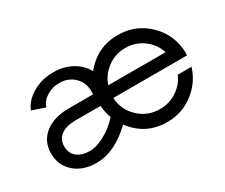

<svg xmlns="http://www.w3.org/2000/svg" viewBox="-92 -748 1165 996"><g transform="rotate(-30 491.0 -250.0)"><path d="M932.5 -255 931.2 -238.8H490Q493.8 -166.2 546.2 -116.9Q598.8 -67.5 672.5 -67.5Q728.8 -67.5 773.8 -97.5Q818.8 -127.5 840 -176.2H922.5Q897.5 -95 828.8 -42.5Q760 10 672.5 10Q542.5 10 465 -93.8Q357.5 10 247.5 10Q167.5 10 116.9 -34.4Q66.2 -78.8 66.2 -150Q66.2 -222.5 120 -265Q173.8 -307.5 263.8 -307.5H408.8V-327.5Q408.8 -378.8 373.8 -412.5Q338.8 -446.2 285 -446.2Q243.8 -446.2 209.4 -425Q175 -403.8 165 -370L87.5 -396.2Q107.5 -446.2 161.9 -478.1Q216.2 -510 286.2 -510Q348.8 -510 396.9 -483.1Q445 -456.2 468.8 -411.2Q547.5 -510 672.5 -510Q780 -510 855 -436.2Q930 -362.5 932.5 -255ZM672.5 -432.5Q613.8 -432.5 566.2 -398.1Q518.8 -363.8 500 -308.8H843.8Q826.2 -363.8 779.4 -398.1Q732.5 -432.5 672.5 -432.5ZM247.5 -61.2Q288.8 -61.2 338.1 -88.1Q387.5 -115 428.8 -160Q413.8 -198.8 412.5 -236.2H263.8Q206.2 -236.2 175 -213.1Q143.8 -190 143.8 -147.5Q143.8 -107.5 171.9 -84.4Q200 -61.2 247.5 -61.2Z"/></g></svg>

Font: Now Alt
Style: Regular
Weight: 400
Designer: Alfredo Marco Pradil
Foundry: Alfredo Marco Pradil
Version: Version 1.002;PS 001.002;hotconv 1.0.88;makeotf.lib2.5.64775